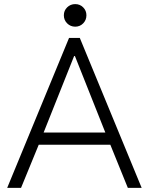

<svg xmlns="http://www.w3.org/2000/svg" viewBox="-20 -902 715 922"><path d="M311.5 -719.7H363.3L660.2 0H593.8L509.8 -207H166L81.1 0H14.6ZM485.8 -265.6 339.8 -632.8H335.9L189.5 -265.6ZM286.6 -828.6Q286.6 -851.1 302.5 -866.7Q318.4 -882.3 341.3 -882.3Q363.8 -882.3 379.4 -866.7Q395 -851.1 395 -828.6Q395 -805.7 379.4 -789.8Q363.8 -773.9 341.3 -773.9Q318.4 -773.9 302.5 -789.8Q286.6 -805.7 286.6 -828.6Z"/></svg>

Font: Reddit Sans Chocolate Light
Style: Regular
Weight: 300
Designer: Stephen Hutchings
Foundry: Reddit
Version: Version 1.013